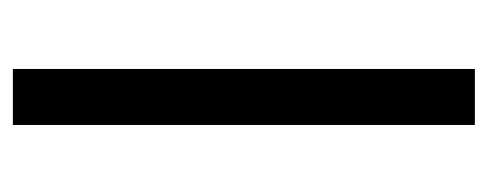

<svg xmlns="http://www.w3.org/2000/svg" viewBox="-244 -496 740 291"><g transform="rotate(90 125.5 -350.0)"><path d="M84 0ZM168.9 -700.2V0H84V-700.2Z"/></g></svg>

Font: Pfennig
Style: Medium
Weight: 500
Version: Version 20120410 ; ttfautohint (v0.8)